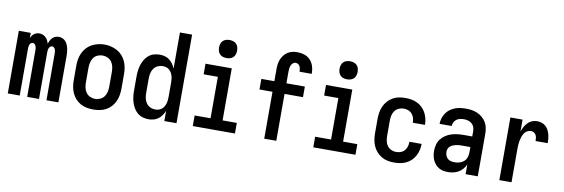

<svg xmlns="http://www.w3.org/2000/svg" viewBox="-54 -1153 4609 1569"><g transform="rotate(10 2250.0 -368.5)"><path d="M40 0V-520H139V-478Q144 -488 150.5 -497.5Q157 -507 166.5 -514Q176 -521 187 -524.5Q198 -528 210 -528Q210 -528 210 -528Q210 -528 210 -528Q225 -528 239 -522.5Q253 -517 263.5 -506.5Q274 -496 280.5 -483Q287 -470 291 -456Q295 -470 301.5 -483Q308 -496 318 -506.5Q328 -517 342 -522.5Q356 -528 371 -528Q371 -528 371 -528Q371 -528 371 -528Q386 -528 401 -522Q416 -516 426.5 -504.5Q437 -493 443.5 -478.5Q450 -464 453.5 -449Q457 -434 458.5 -418.5Q460 -403 460 -387V0H361V-387Q361 -396 360 -404.5Q359 -413 356 -421.5Q353 -430 346 -436Q339 -442 330 -442Q322 -442 315 -436Q308 -430 304.5 -421.5Q301 -413 300 -404.5Q299 -396 299 -387V0H201V-387Q201 -396 200 -404.5Q199 -413 195.5 -421.5Q192 -430 185 -436Q178 -442 170 -442Q161 -442 154 -436Q147 -430 144 -421.5Q141 -413 140 -404.5Q139 -396 139 -387V0Z M750 8Q723 8 696 3Q669 -2 645 -15Q621 -28 602.5 -48.5Q584 -69 572.5 -94Q561 -119 556.5 -146Q552 -173 552 -200V-320Q552 -347 556.5 -374Q561 -401 572.5 -426Q584 -451 602.5 -471.5Q621 -492 645 -505Q669 -518 696 -524.5Q723 -531 750 -531Q777 -531 804 -524.5Q831 -518 855 -505Q879 -492 897.5 -471.5Q916 -451 927.5 -426Q939 -401 943.5 -374Q948 -347 948 -320V-200Q948 -173 943.5 -146Q939 -119 927.5 -94Q916 -69 897.5 -48.5Q879 -28 855 -15Q831 -2 804 3Q777 8 750 8ZM750 -80Q772 -80 792.5 -89.5Q813 -99 825.5 -117Q838 -135 842.5 -156.5Q847 -178 847 -200V-320Q847 -342 842.5 -364Q838 -386 825 -404Q812 -422 791.5 -431Q771 -440 749 -440Q727 -440 706.5 -430.5Q686 -421 674 -403Q662 -385 657.5 -363.5Q653 -342 653 -320V-200Q653 -178 657.5 -156.5Q662 -135 674.5 -117Q687 -99 707.5 -89.5Q728 -80 750 -80Z M1208 8Q1184 8 1160 1Q1136 -6 1117 -22Q1098 -38 1085.5 -59Q1073 -80 1065.5 -103.5Q1058 -127 1055 -151.5Q1052 -176 1052 -200V-320Q1052 -344 1055 -368.5Q1058 -393 1065.5 -416.5Q1073 -440 1085.5 -461Q1098 -482 1117 -498Q1136 -514 1160 -521Q1184 -528 1208 -528Q1230 -528 1251 -522.5Q1272 -517 1289 -504Q1306 -491 1318.5 -473Q1331 -455 1339 -435V-735H1440V0H1339V-85Q1331 -65 1318.5 -47Q1306 -29 1289 -16Q1272 -3 1251 2.5Q1230 8 1208 8ZM1249 -80Q1263 -80 1277 -84Q1291 -88 1302 -97Q1313 -106 1320.5 -118.5Q1328 -131 1332 -144.5Q1336 -158 1337.5 -172Q1339 -186 1339 -200V-320Q1339 -334 1337.5 -348Q1336 -362 1332 -375.5Q1328 -389 1320.5 -401.5Q1313 -414 1302 -423Q1291 -432 1277 -436Q1263 -440 1249 -440Q1227 -440 1207 -430.5Q1187 -421 1174.5 -403Q1162 -385 1157.5 -363.5Q1153 -342 1153 -320V-200Q1153 -178 1157.5 -156.5Q1162 -135 1174.5 -117Q1187 -99 1207 -89.5Q1227 -80 1249 -80Z M1575 0V-88H1707V-432H1589V-520H1807V-88H1925V0ZM1750 -595Q1735 -595 1720 -599.5Q1705 -604 1694.5 -614.5Q1684 -625 1679.5 -640Q1675 -655 1675 -670Q1675 -685 1679.5 -700Q1684 -715 1694.5 -725.5Q1705 -736 1720 -740.5Q1735 -745 1750 -745Q1765 -745 1780 -740.5Q1795 -736 1805.5 -725.5Q1816 -715 1820.5 -700Q1825 -685 1825 -670Q1825 -655 1820.5 -640Q1816 -625 1805.5 -614.5Q1795 -604 1780 -599.5Q1765 -595 1750 -595Z M2168 0V-389H2060V-477H2168V-575Q2168 -596 2170.5 -617Q2173 -638 2181 -657.5Q2189 -677 2202 -694Q2215 -711 2233 -722.5Q2251 -734 2271.5 -738.5Q2292 -743 2313 -743Q2342 -743 2370.5 -734Q2399 -725 2419 -704Q2439 -683 2448.5 -655Q2458 -627 2458 -598Q2458 -595 2458 -593Q2458 -591 2458 -589H2357Q2357 -590 2357 -591Q2357 -592 2357 -593Q2357 -603 2355 -614Q2353 -625 2348 -634.5Q2343 -644 2333.5 -649.5Q2324 -655 2313 -655Q2301 -655 2291 -646Q2281 -637 2276 -625Q2271 -613 2269.5 -600.5Q2268 -588 2268 -575V-477H2421V-389H2268V0Z M2575 0V-88H2707V-432H2589V-520H2807V-88H2925V0ZM2750 -595Q2735 -595 2720 -599.5Q2705 -604 2694.5 -614.5Q2684 -625 2679.5 -640Q2675 -655 2675 -670Q2675 -685 2679.5 -700Q2684 -715 2694.5 -725.5Q2705 -736 2720 -740.5Q2735 -745 2750 -745Q2765 -745 2780 -740.5Q2795 -736 2805.5 -725.5Q2816 -715 2820.5 -700Q2825 -685 2825 -670Q2825 -655 2820.5 -640Q2816 -625 2805.5 -614.5Q2795 -604 2780 -599.5Q2765 -595 2750 -595Z M3247 8Q3220 8 3193.5 3Q3167 -2 3143.5 -15.5Q3120 -29 3101.5 -49.5Q3083 -70 3072 -94.5Q3061 -119 3056.5 -146Q3052 -173 3052 -200V-320Q3052 -347 3056.5 -374Q3061 -401 3072 -425.5Q3083 -450 3101.5 -470.5Q3120 -491 3143.5 -504.5Q3167 -518 3193.5 -523Q3220 -528 3247 -528Q3273 -528 3298 -523.5Q3323 -519 3346 -508Q3369 -497 3387.5 -479Q3406 -461 3418 -438.5Q3430 -416 3436 -391Q3442 -366 3442 -341Q3442 -341 3442 -340.5Q3442 -340 3442 -339H3341Q3341 -339 3341 -339.5Q3341 -340 3341 -340Q3341 -360 3335.5 -378.5Q3330 -397 3317 -412Q3304 -427 3285.5 -433.5Q3267 -440 3247 -440Q3226 -440 3206 -430.5Q3186 -421 3173.5 -403Q3161 -385 3157 -363.5Q3153 -342 3153 -320V-200Q3153 -178 3157 -156.5Q3161 -135 3173.5 -117Q3186 -99 3206 -89.5Q3226 -80 3247 -80Q3267 -80 3285.5 -86.5Q3304 -93 3317 -108Q3330 -123 3335.5 -141.5Q3341 -160 3341 -180Q3341 -180 3341 -180.5Q3341 -181 3341 -181H3442Q3442 -180 3442 -179.5Q3442 -179 3442 -179Q3442 -154 3436 -129Q3430 -104 3418 -81.5Q3406 -59 3387.5 -41Q3369 -23 3346 -12Q3323 -1 3298 3.5Q3273 8 3247 8Z M3693 8Q3674 8 3654.5 4.5Q3635 1 3618 -9Q3601 -19 3588 -34Q3575 -49 3567 -67Q3559 -85 3555.5 -104Q3552 -123 3552 -143Q3552 -169 3558.5 -194.5Q3565 -220 3581 -241Q3597 -262 3619 -276.5Q3641 -291 3666 -299Q3691 -307 3717 -310Q3743 -313 3769 -313H3839V-354Q3839 -372 3833.5 -389Q3828 -406 3814.5 -418Q3801 -430 3783.5 -435Q3766 -440 3749 -440Q3732 -440 3716 -436.5Q3700 -433 3687 -423.5Q3674 -414 3666.5 -399Q3659 -384 3659 -368Q3659 -368 3659 -368Q3659 -368 3659 -368H3558Q3558 -368 3558 -368Q3558 -368 3558 -368Q3558 -391 3565 -414Q3572 -437 3585 -456.5Q3598 -476 3616.5 -490Q3635 -504 3657 -513Q3679 -522 3702 -525Q3725 -528 3749 -528Q3773 -528 3797.5 -524.5Q3822 -521 3844.5 -511Q3867 -501 3886 -485Q3905 -469 3917.5 -448Q3930 -427 3935 -402.5Q3940 -378 3940 -354V0H3839V-81Q3830 -60 3815 -42.5Q3800 -25 3780.5 -13.5Q3761 -2 3738.5 3Q3716 8 3693 8ZM3733 -80Q3754 -80 3774.5 -86Q3795 -92 3810 -105.5Q3825 -119 3832 -139Q3839 -159 3839 -180V-225H3769Q3756 -225 3743 -224Q3730 -223 3717.5 -220Q3705 -217 3693.5 -212Q3682 -207 3672 -198.5Q3662 -190 3657.5 -178Q3653 -166 3653 -153Q3653 -137 3658.5 -122.5Q3664 -108 3675.5 -97.5Q3687 -87 3702.5 -83.5Q3718 -80 3733 -80Z M4119 0V-520H4220V-420Q4226 -440 4236.5 -459.5Q4247 -479 4262 -495Q4277 -511 4297.5 -519.5Q4318 -528 4340 -528Q4359 -528 4377 -522.5Q4395 -517 4409.5 -504.5Q4424 -492 4433 -475.5Q4442 -459 4447 -441Q4452 -423 4454 -404Q4456 -385 4456 -366H4355Q4355 -379 4353.5 -391.5Q4352 -404 4346 -415.5Q4340 -427 4328.5 -433.5Q4317 -440 4305 -440Q4287 -440 4272 -431Q4257 -422 4248 -407.5Q4239 -393 4233.5 -376.5Q4228 -360 4225 -343.5Q4222 -327 4221 -310Q4220 -293 4220 -276V0Z"/></g></svg>

Font: Zed Mono Semibold
Style: Regular
Weight: 600
Monospace: yes
Designer: Belleve Invis
Foundry: Belleve Invis
Version: Version 1.0.0; ttfautohint (v1.8.4)